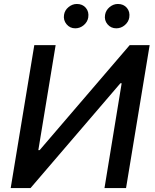

<svg xmlns="http://www.w3.org/2000/svg" viewBox="-20 -957 787 977"><path d="M154.5 -727.3H263.1L175.1 -193.2H181.8L639.9 -727.3H741.5L621.4 0H511.7L599.1 -533.4H592.7L135.3 0H34.4ZM571.7 -812.9Q544.4 -812.9 527.2 -833.3Q509.9 -853.7 514.6 -881.4Q518.5 -904.8 537.6 -920.8Q556.8 -936.8 579.9 -936.8Q609 -936.8 625.7 -916.9Q642.4 -897 637.8 -867.9Q634.2 -845.5 615.2 -829.2Q596.2 -812.9 571.7 -812.9ZM362.9 -812.9Q335.9 -812.9 318.7 -833.6Q301.5 -854.4 305.8 -881.4Q309.3 -904.8 328.7 -920.8Q348 -936.8 371.1 -936.8Q400.2 -936.8 416.9 -916.9Q433.6 -897 429 -867.9Q425.4 -845.5 406.4 -829.2Q387.4 -812.9 362.9 -812.9Z"/></svg>

Font: Karasuma Gothic
Style: Medium Italic
Weight: 500
Italic angle: 9.39998°
Designer: Rasmus Andersson / Ryoko Nishizuka
Foundry: Genbu
Version: Version 1.00